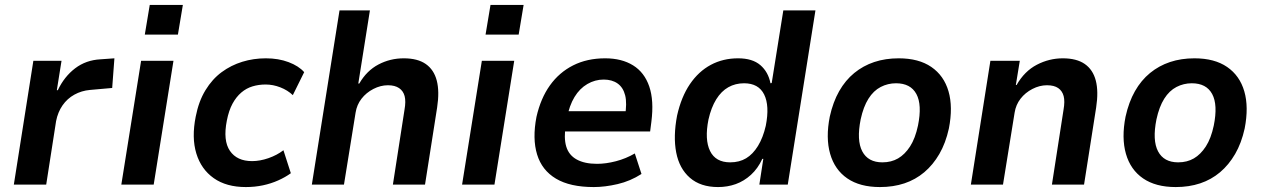

<svg xmlns="http://www.w3.org/2000/svg" viewBox="-20 -747 5110 777"><path d="M36 0 115 -501H229L210 -382H214Q240 -437 284 -470.5Q328 -504 387 -507L443 -511L434 -391L344 -383Q310 -380 281 -364Q252 -348 233 -320.5Q214 -293 207 -257L167 0Z M566 -607 586 -727H720L700 -607ZM471 0 551 -501H682L602 0Z M975 10Q896 10 845 -26Q794 -62 774.5 -126Q755 -190 772 -275Q784 -337 811.5 -382Q839 -427 877 -455Q915 -483 960.5 -497Q1006 -511 1056 -511Q1107 -511 1148 -495.5Q1189 -480 1211 -455L1165 -362Q1144 -382 1114.5 -393.5Q1085 -405 1055 -405Q1027 -405 1002 -397.5Q977 -390 956.5 -372.5Q936 -355 921 -327.5Q906 -300 898 -259Q882 -178 910.5 -136.5Q939 -95 1000 -95Q1032 -95 1066.5 -107Q1101 -119 1127 -139L1157 -46Q1135 -30 1106 -17Q1077 -4 1044 3Q1011 10 975 10Z M1242 0 1354 -705H1477L1430 -409H1434Q1464 -461 1511.5 -486Q1559 -511 1614 -511Q1670 -511 1703 -488Q1736 -465 1747.5 -421Q1759 -377 1749 -312L1700 0H1570L1617 -303Q1623 -337 1617.5 -358Q1612 -379 1595 -390.5Q1578 -402 1550 -402Q1520 -402 1491 -387Q1462 -372 1443 -347.5Q1424 -323 1419 -291L1372 0Z M1945 -607 1965 -727H2099L2079 -607ZM1850 0 1930 -501H2061L1981 0Z M2383 10Q2287 10 2230 -24Q2173 -58 2153.5 -122Q2134 -186 2151 -274Q2168 -349 2205.5 -401.5Q2243 -454 2299.5 -482.5Q2356 -511 2429 -511Q2496 -511 2542 -482.5Q2588 -454 2607.5 -397Q2627 -340 2616 -254L2611 -215H2246L2259 -297H2528L2509 -275Q2518 -329 2510 -361Q2502 -393 2479.5 -409Q2457 -425 2423 -425Q2388 -425 2357 -407Q2326 -389 2305 -354.5Q2284 -320 2274 -268L2270 -244Q2261 -189 2271.5 -154Q2282 -119 2314 -101.5Q2346 -84 2396 -84Q2432 -84 2472.5 -94.5Q2513 -105 2549 -126L2576 -43Q2531 -14 2479.5 -2Q2428 10 2383 10Z M2886 10Q2815 10 2772 -27.5Q2729 -65 2716.5 -130Q2704 -195 2720 -279Q2737 -355 2772 -406.5Q2807 -458 2856.5 -484.5Q2906 -511 2967 -511Q3025 -511 3057 -483.5Q3089 -456 3098 -410L3103 -411L3150 -705H3280L3168 0H3053L3069 -104H3065Q3047 -65 3019 -39.5Q2991 -14 2957.5 -2Q2924 10 2886 10ZM2935 -90Q2972 -90 2999.5 -106.5Q3027 -123 3047.5 -156.5Q3068 -190 3079 -238Q3095 -319 3072.5 -364.5Q3050 -410 2991 -410Q2956 -410 2927.5 -394Q2899 -378 2878.5 -345Q2858 -312 2847 -263Q2831 -182 2853.5 -136Q2876 -90 2935 -90Z M3541 10Q3460 10 3409 -25Q3358 -60 3339.5 -124.5Q3321 -189 3338 -275Q3351 -334 3376 -378Q3401 -422 3437 -451.5Q3473 -481 3518 -496Q3563 -511 3617 -511Q3698 -511 3749 -476Q3800 -441 3818.5 -377.5Q3837 -314 3820 -227Q3807 -168 3781.5 -124Q3756 -80 3720.5 -50Q3685 -20 3640 -5Q3595 10 3541 10ZM3551 -90Q3587 -90 3614.5 -106Q3642 -122 3663 -154.5Q3684 -187 3695 -239Q3712 -323 3688.5 -366.5Q3665 -410 3606 -410Q3573 -410 3544 -395Q3515 -380 3494.5 -347.5Q3474 -315 3463 -264Q3446 -179 3469.5 -134.5Q3493 -90 3551 -90Z M3909 0 3988 -501H4107L4091 -403H4094Q4126 -459 4176 -485Q4226 -511 4281 -511Q4337 -511 4370 -488Q4403 -465 4414.5 -421Q4426 -377 4416 -312L4367 0H4237L4284 -303Q4290 -337 4284.5 -358Q4279 -379 4262.5 -390.5Q4246 -402 4217 -402Q4187 -402 4158 -387Q4129 -372 4110 -347.5Q4091 -323 4086 -291L4039 0Z M4738 10Q4657 10 4606 -25Q4555 -60 4536.5 -124.5Q4518 -189 4535 -275Q4548 -334 4573 -378Q4598 -422 4634 -451.5Q4670 -481 4715 -496Q4760 -511 4814 -511Q4895 -511 4946 -476Q4997 -441 5015.5 -377.5Q5034 -314 5017 -227Q5004 -168 4978.5 -124Q4953 -80 4917.5 -50Q4882 -20 4837 -5Q4792 10 4738 10ZM4748 -90Q4784 -90 4811.5 -106Q4839 -122 4860 -154.5Q4881 -187 4892 -239Q4909 -323 4885.5 -366.5Q4862 -410 4803 -410Q4770 -410 4741 -395Q4712 -380 4691.5 -347.5Q4671 -315 4660 -264Q4643 -179 4666.5 -134.5Q4690 -90 4748 -90Z"/></svg>

Font: Nunito Sans 7pt SemiCondensed
Style: Bold Italic
Weight: 700
Width: 4
Italic angle: -9°
Designer: Vernon Adams
Foundry: Vernon Adams
Version: Version 3.101;gftools[0.9.27]